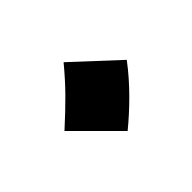

<svg xmlns="http://www.w3.org/2000/svg" viewBox="-58 -532 460 460"><g transform="rotate(45 172.5 -302.0)"><path d="M178 -189 285 -296C253 -335 210 -380 163 -415L60 -304C107 -265 133 -238 178 -189Z"/></g></svg>

Font: Noto Sans Arabic UI
Style: Bold
Weight: 700
Designer: Monotype Design Team, Nadine Chahine and Nizar Qandah
Foundry: Monotype Imaging Inc.
Version: Version 2.010